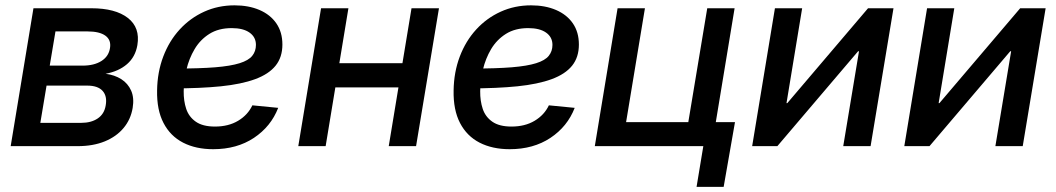

<svg xmlns="http://www.w3.org/2000/svg" viewBox="-20 -561 4054 737"><path d="M21 0 108.4 -529.3H330.6Q422.9 -529.3 470.7 -492.2Q518.6 -455.1 507.3 -387.7Q499.5 -342.3 467.5 -314.7Q435.5 -287.1 385.3 -277.8Q419.9 -273.4 445.6 -257.1Q471.2 -240.7 483.4 -213.1Q495.6 -185.5 489.3 -147Q481.9 -102.5 454.3 -69.6Q426.8 -36.6 382.1 -18.3Q337.4 0 277.8 0ZM134.8 -89.4H291.5Q330.1 -89.4 355.2 -106.4Q380.4 -123.5 385.7 -156.2Q392.1 -191.9 373.8 -212.2Q355.5 -232.4 314.9 -232.4H158.7ZM170.9 -309.1H296.9Q341.3 -309.1 369.4 -326.9Q397.5 -344.7 402.3 -377Q407.2 -407.7 384.5 -424.1Q361.8 -440.4 315.9 -440.4H192.9Z M798.3 11.7Q731.9 11.7 682.9 -13.4Q633.8 -38.6 607.7 -88.9Q581.5 -139.2 583 -213.9Q584 -284.2 606.7 -344Q629.4 -403.8 669.7 -447.8Q710 -491.7 763.7 -516.1Q817.4 -540.5 880.4 -540.5Q934.6 -540.5 976.1 -522.7Q1017.6 -504.9 1040.8 -471.2Q1064 -437.5 1064 -390.1Q1064 -341.3 1037.8 -308.8Q1011.7 -276.4 959.2 -257.1Q906.7 -237.8 827.9 -229.7Q749 -221.7 643.1 -221.7L655.8 -297.9Q746.6 -297.9 806.2 -302.7Q865.7 -307.6 899.9 -318.4Q934.1 -329.1 948.2 -346.7Q962.4 -364.3 962.4 -388.7Q962.4 -418.5 938 -435.8Q913.6 -453.1 869.6 -453.1Q818.8 -453.1 783.7 -430.9Q748.5 -408.7 727.1 -372.6Q705.6 -336.4 695.6 -293.9Q685.5 -251.5 685.1 -210.9Q684.6 -173.8 694.8 -143.1Q705.1 -112.3 731.7 -93.8Q758.3 -75.2 805.2 -75.2Q856.9 -75.2 894 -97.4Q931.2 -119.6 948.7 -156.7L1047.9 -147Q1020 -75.2 954.6 -31.7Q889.2 11.7 798.3 11.7Z M1550.8 -318.4 1535.6 -225.6H1240.2L1255.4 -318.4ZM1317.4 -529.3 1230 0H1125L1212.4 -529.3ZM1665 -529.3 1577.1 0H1472.2L1559.6 -529.3Z M1936.5 11.7Q1870.1 11.7 1821 -13.4Q1772 -38.6 1745.8 -88.9Q1719.7 -139.2 1721.2 -213.9Q1722.2 -284.2 1744.9 -344Q1767.6 -403.8 1807.9 -447.8Q1848.1 -491.7 1901.9 -516.1Q1955.6 -540.5 2018.6 -540.5Q2072.8 -540.5 2114.3 -522.7Q2155.8 -504.9 2179 -471.2Q2202.1 -437.5 2202.1 -390.1Q2202.1 -341.3 2176 -308.8Q2149.9 -276.4 2097.4 -257.1Q2044.9 -237.8 1966.1 -229.7Q1887.2 -221.7 1781.2 -221.7L1793.9 -297.9Q1884.8 -297.9 1944.3 -302.7Q2003.9 -307.6 2038.1 -318.4Q2072.3 -329.1 2086.4 -346.7Q2100.6 -364.3 2100.6 -388.7Q2100.6 -418.5 2076.2 -435.8Q2051.8 -453.1 2007.8 -453.1Q1957 -453.1 1921.9 -430.9Q1886.7 -408.7 1865.2 -372.6Q1843.8 -336.4 1833.7 -293.9Q1823.7 -251.5 1823.2 -210.9Q1822.8 -173.8 1833 -143.1Q1843.3 -112.3 1869.9 -93.8Q1896.5 -75.2 1943.4 -75.2Q1995.1 -75.2 2032.2 -97.4Q2069.3 -119.6 2086.9 -156.7L2186 -147Q2158.2 -75.2 2092.8 -31.7Q2027.3 11.7 1936.5 11.7Z M2263.2 0 2350.6 -529.3H2455.6L2383.3 -92.3H2622.1L2694.8 -529.3H2799.8L2712.4 0ZM2653.8 156.2 2679.7 0H2641.6L2656.7 -92.3H2801.3L2757.8 156.2Z M3321.8 0H3216.8L3277.3 -364.3H3273.9L2963.9 0H2867.2L2954.6 -529.3H3059.1L2999 -165H3002L3312 -529.3H3409.7Z M3905.8 0H3800.8L3861.3 -364.3H3857.9L3547.9 0H3451.2L3538.6 -529.3H3643.1L3583 -165H3585.9L3896 -529.3H3993.7Z"/></svg>

Font: Inter 24pt Medium
Style: Italic
Weight: 500
Italic angle: -9.3988°
Designer: Rasmus Andersson
Foundry: rsms
Version: Version 4.001;git-66647c0bb